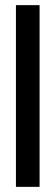

<svg xmlns="http://www.w3.org/2000/svg" viewBox="-20 -727 216 747"><path d="M42 0V-707H134V0Z"/></svg>

Font: Stick No Bills ExtraLight Medium
Style: Regular
Weight: 500
Version: Version 2.000